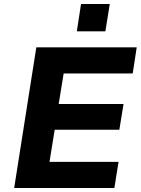

<svg xmlns="http://www.w3.org/2000/svg" viewBox="-20 -942 708 962"><path d="M51 0 162 -705H665L645 -574H299L274 -421H599L578 -292H254L228 -131H574L553 0ZM365 -785 386 -922H530L508 -785Z"/></svg>

Font: Nunito Sans 7pt ExtraBold
Style: Italic
Weight: 800
Italic angle: -9°
Designer: Vernon Adams
Foundry: Vernon Adams
Version: Version 3.101;gftools[0.9.27]